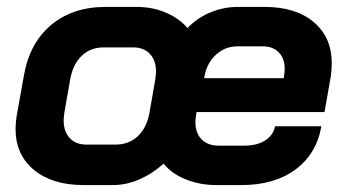

<svg xmlns="http://www.w3.org/2000/svg" viewBox="-20 -527 1000 555"><path d="M939 -344Q939 -325 936 -305L918 -203H548L546 -189Q545 -184 545 -173Q545 -142 563 -124Q581 -106 612 -106H686Q723 -106 746.5 -121Q770 -136 775 -162H909Q895 -82 834 -37Q773 8 678 8H606Q558 8 517 -8.5Q476 -25 453 -54Q421 -25 383 -8.5Q345 8 306 8H222Q131 8 78 -36Q25 -80 25 -154Q25 -172 28 -191L49 -308Q65 -402 127.5 -454.5Q190 -507 285 -507H375Q421 -507 459.5 -490.5Q498 -474 522 -446Q551 -476 589 -491.5Q627 -507 667 -507H745Q835 -507 887 -463Q939 -419 939 -344ZM803 -327Q803 -358 786 -375.5Q769 -393 739 -393H666Q631 -393 604.5 -369Q578 -345 571 -306L570 -301H800L801 -307Q803 -321 803 -327ZM431 -320Q431 -352 413.5 -371Q396 -390 365 -390H279Q242 -390 216.5 -366Q191 -342 183 -298L166 -201Q164 -185 164 -179Q164 -147 181.5 -128Q199 -109 230 -109H314Q352 -109 378 -133Q404 -157 412 -201L429 -298Q431 -314 431 -320Z"/></svg>

Font: Bai Jamjuree
Style: Bold Italic
Weight: 700
Italic angle: -10°
Designer: Katatrad Aksorn Co.,Ltd.
Foundry: Cadson Demak Co.,Ltd.
Version: Version 1.000; ttfautohint (v1.6)